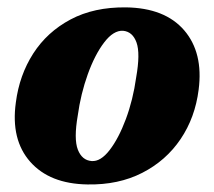

<svg xmlns="http://www.w3.org/2000/svg" viewBox="-20 -489 582 521"><path d="M322 -469Q427.5 -467.5 479.8 -406.8Q532 -346 519 -245.5Q509.5 -170 470 -111.5Q430.5 -53 366 -20Q301.5 13 217.5 11.5Q115 10 62 -50Q9 -110 23 -211Q32.5 -285 70.2 -343.8Q108 -402.5 171.5 -436.2Q235 -470 322 -469ZM228.5 -52Q253 -50 277.5 -81.8Q302 -113.5 321.5 -165.8Q341 -218 349.5 -279Q361 -344 350.5 -373.5Q340 -403 314 -405.5Q288 -407 262.8 -374Q237.5 -341 218.2 -287.5Q199 -234 191 -175.5Q180 -112 191.2 -83Q202.5 -54 228.5 -52Z"/></svg>

Font: Fraunces 72pt Soft
Style: Bold Italic
Weight: 700
Italic angle: -16°
Version: Version 1.000;[b76b70a41]